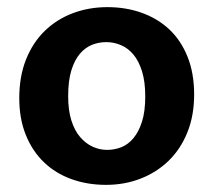

<svg xmlns="http://www.w3.org/2000/svg" viewBox="-20 -507 599 538"><path d="M524 -242Q524 -183 505 -136Q486 -89 452.5 -56.5Q419 -24 374 -6.5Q329 11 277 11Q225 11 180.5 -5Q136 -21 103.5 -52Q71 -83 52.5 -128.5Q34 -174 34 -232Q34 -293 53 -340.5Q72 -388 105.5 -420.5Q139 -453 184 -470Q229 -487 281 -487Q333 -487 377.5 -471Q422 -455 454.5 -424.5Q487 -394 505.5 -348Q524 -302 524 -242ZM387 -237Q387 -278 378 -307Q369 -336 354 -354Q339 -372 319 -380.5Q299 -389 278 -389Q257 -389 238 -381.5Q219 -374 204 -356.5Q189 -339 180 -310Q171 -281 171 -237Q171 -198 180 -169.5Q189 -141 204.5 -123Q220 -105 239.5 -96Q259 -87 280 -87Q301 -87 320 -94.5Q339 -102 354 -120Q369 -138 378 -166.5Q387 -195 387 -237Z"/></svg>

Font: Mukta Malar
Style: Bold
Weight: 700
Designer: Aadarsh Rajan, Girish Dalvi, Yashodeep Gholap
Foundry: Ek Type
Version: Version 2.538;PS 1.000;hotconv 16.6.51;makeotf.lib2.5.65220;